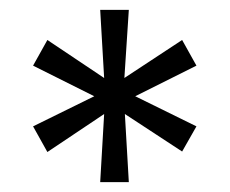

<svg xmlns="http://www.w3.org/2000/svg" viewBox="-20 -708 465 389"><path d="M183 -339 191 -477 76 -400 47 -452 171 -513 47 -575 76 -627 191 -550 183 -688H241L232 -550L349 -627L378 -575L254 -513L378 -452L349 -401L233 -477L241 -339Z"/></svg>

Font: Saira Semi Condensed
Style: Regular
Weight: 400
Width: 4
Designer: Hector Gatti with collaboration of the Omnibus-Type team
Foundry: Omnibus-Type
Version: Version 1.001; ttfautohint (v1.8)